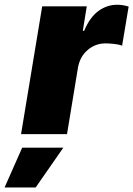

<svg xmlns="http://www.w3.org/2000/svg" viewBox="-85 -573 570 820"><path d="M4.9 0 95.2 -545.9H285.6L268.6 -441.4H274.4Q298.8 -499.5 335.4 -526.1Q372.1 -552.7 415.5 -552.7Q439.9 -552.7 464.4 -544.9L436.5 -377.9Q422.9 -383.3 401.9 -385.5Q380.9 -387.7 365.7 -387.7Q322.3 -387.7 289.3 -359.4Q256.3 -331.1 248 -284.2L201.2 0ZM-65.4 227.5 9.8 57.6H185.5L67.4 227.5Z"/></svg>

Font: Inter Black
Style: Italic
Weight: 900
Italic angle: -9.39999°
Designer: Rasmus Andersson
Foundry: rsms
Version: Version 4.000;git-a52131595